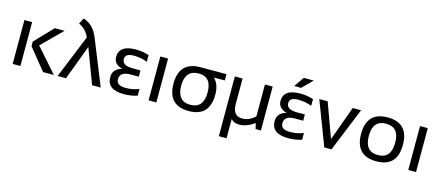

<svg xmlns="http://www.w3.org/2000/svg" viewBox="-56 -1341 4980 2166"><g transform="rotate(15 2433.5 -258.0)"><path d="M542.5 -512.7 307.6 -279.8 554.2 0H428.7L227.1 -248V-302.7L428.2 -512.7ZM163.6 -512.7V0H73.2V-512.7Z M804.2 -505.9Q760.3 -600.6 679.2 -633.3L713.9 -702.1Q832 -667.5 888.7 -527.8L1101.6 0H1001L848.1 -405.3L696.3 0H598.1Z M1528.8 -415Q1455.6 -444.3 1372.6 -444.3Q1270 -444.3 1270 -379.9Q1270 -302.7 1389.6 -302.7H1484.9V-229.5H1388.2Q1265.1 -229.5 1265.1 -141.6Q1265.1 -68.4 1372.6 -68.4Q1455.6 -68.4 1528.8 -97.7V-19.5Q1455.6 4.9 1372.6 4.9Q1174.8 4.9 1174.8 -141.6Q1174.8 -239.3 1281.2 -266.1Q1179.7 -294.9 1179.7 -379.9Q1179.7 -517.6 1377.4 -517.6Q1455.6 -517.6 1528.8 -493.2Z M1751 -512.7V0H1660.6V-512.7Z M2127 -73.2Q2280.8 -73.2 2280.8 -258.3Q2280.8 -439.5 2131.8 -439.5Q1973.1 -439.5 1973.1 -258.3Q1973.1 -73.2 2127 -73.2ZM1882.8 -256.3Q1882.8 -512.7 2131.8 -512.7H2433.1V-439.5H2305.7Q2371.1 -376.5 2371.1 -256.3Q2371.1 -0.5 2127 -0.5Q1883.8 -0.5 1882.8 -256.3Z M2972.7 -512.7V0H2910.6L2895 -65.4Q2801.8 0 2717.3 0Q2653.8 0 2621.1 -39.1V185.5H2530.8V-512.7H2621.1V-213.9Q2621.1 -75.2 2734.4 -75.2Q2812 -75.2 2882.3 -140.1V-512.7Z M3448.7 -415Q3375.5 -444.3 3292.5 -444.3Q3189.9 -444.3 3189.9 -379.9Q3189.9 -302.7 3309.6 -302.7H3404.8V-229.5H3308.1Q3185.1 -229.5 3185.1 -141.6Q3185.1 -68.4 3292.5 -68.4Q3375.5 -68.4 3448.7 -97.7V-19.5Q3375.5 4.9 3292.5 4.9Q3094.7 4.9 3094.7 -141.6Q3094.7 -239.3 3201.2 -266.1Q3099.6 -294.9 3099.6 -379.9Q3099.6 -517.6 3297.4 -517.6Q3375.5 -517.6 3448.7 -493.2ZM3286.1 -698.2H3402.8L3286.1 -581.5H3206.1Z M3517.1 -512.7H3614.7L3761.7 -110.8L3907.7 -512.7H4005.4L3796.9 0H3712.9Z M4317.9 -73.2Q4471.7 -73.2 4471.7 -258.3Q4471.7 -439.5 4317.9 -439.5Q4164.1 -439.5 4164.1 -258.3Q4164.1 -73.2 4317.9 -73.2ZM4073.7 -256.3Q4073.7 -512.7 4317.9 -512.7Q4562 -512.7 4562 -256.3Q4562 -0.5 4317.9 -0.5Q4074.7 -0.5 4073.7 -256.3Z M4784.2 -512.7V0H4693.8V-512.7Z"/></g></svg>

Font: Voltera
Style: Regular
Weight: 400
Designer: Bernd Montag
Version: Version 1.301